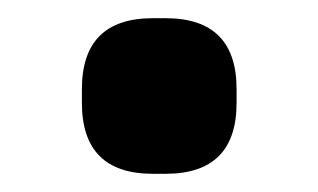

<svg xmlns="http://www.w3.org/2000/svg" viewBox="-20 -185 350 211"><path d="M70 -72V-87Q70 -165 148 -165H162Q240 -165 240 -87V-72Q240 6 162 6H148Q70 6 70 -72Z"/></svg>

Font: Krub
Style: Bold
Weight: 700
Version: Version 1.000; ttfautohint (v1.6)